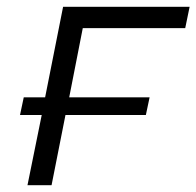

<svg xmlns="http://www.w3.org/2000/svg" viewBox="-20 -546 579 566"><path d="M39 -207 50 -259H113L166 -526H539L526 -463H224L184 -259H421L410 -207H173L132 0H61L103 -207Z"/></svg>

Font: Montserrat
Style: Italic
Weight: 400
Italic angle: -11.3°
Designer: Julieta Ulanovsky
Foundry: Julieta Ulanovsky
Version: Version 9.000; ttfautohint (v1.8.4.7-5d5b)